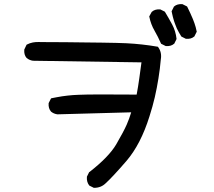

<svg xmlns="http://www.w3.org/2000/svg" viewBox="-20 -821 1040 931"><path d="M434.1 89.4 414.6 79.6 413.1 78.6 412.1 77.6Q399.4 60.5 401.4 36.6V35.6L401.9 34.7L411.6 15.1L412.1 13.7L413.6 13.2Q508.3 -60.5 543.9 -121.6Q579.6 -183.1 594.2 -216.3Q606.9 -245.1 616.2 -276.4L258.8 -266.6H258.3Q240.7 -269 227.5 -279.8L227.1 -280.3Q213.9 -295.9 215.8 -319.8V-320.8L216.3 -321.8L226.1 -341.3L227.5 -343.8L230 -344.7Q242.7 -347.2 255.4 -349.6Q268.1 -352.1 281 -354Q293.9 -356 307.1 -357.4Q320.3 -358.9 333.5 -359.9Q346.7 -360.8 359.9 -361.3Q425.8 -364.3 642.6 -362.3Q649.9 -400.9 655.3 -440.4Q660.6 -479 666 -518.6L140.6 -526.4H140.1Q122.6 -528.8 109.4 -539.6L108.9 -540Q102.1 -547.9 99.4 -557.9Q96.7 -567.9 97.7 -579.6V-580.6L98.1 -581.5L107.9 -602.1L108.9 -604L110.4 -605Q137.2 -619.1 172.4 -617.2Q172.4 -617.2 191.2 -616.9Q210 -616.7 241.2 -616.7Q272.5 -616.7 311.3 -616.2Q350.1 -615.7 392.3 -615.2Q434.6 -614.7 472.7 -614.3Q510.7 -613.8 543.2 -613Q575.7 -612.3 593.3 -611.3Q669.4 -607.4 743.2 -594.7L745.6 -594.2L747.1 -592.3Q756.3 -579.6 759.5 -564.7Q762.7 -549.8 759.8 -533.2Q757.8 -510.3 754.9 -487.1Q752 -463.9 748.3 -440.9Q744.6 -418 740.2 -395Q735.8 -372.1 730.5 -349.1Q725.1 -326.2 718.8 -303.5Q712.4 -280.8 705.1 -257.8Q662.6 -121.1 592.3 -39.6Q557.6 0.5 532.7 27.1Q507.8 53.7 493.2 66.9Q481.4 78.6 467.3 84.2Q453.1 89.8 436.5 89.8H435.1ZM782.7 -598.1 763.2 -607.9 761.2 -608.9 760.3 -610.8Q746.6 -642.1 729.5 -671.9Q711.4 -703.1 704.1 -739.3L703.6 -741.2L704.6 -743.2L715.3 -762.7L716.3 -763.7L716.8 -764.2Q724.6 -771 734.6 -773.7Q744.6 -776.4 756.3 -775.4H757.3L758.3 -774.9L777.8 -765.1L779.3 -764.2L780.3 -762.7Q797.9 -733.4 814.9 -702.1Q832 -669.9 835.9 -633.3V-631.8L835.4 -630.4L825.7 -610.8L825.2 -609.4L824.2 -608.9Q816.4 -602.1 806.4 -599.4Q796.4 -596.7 784.7 -597.7H783.7ZM880.4 -633.3 860.8 -643.1 859.4 -644 858.4 -645.5Q852.5 -654.8 847.2 -664.3Q841.8 -673.8 837.4 -683.3Q833 -692.9 829.6 -703.1Q827.1 -709 825.2 -715.1Q823.2 -721.2 821.5 -727.3Q819.8 -733.4 818.1 -739.5Q816.4 -745.6 815.2 -752Q814 -758.3 812.5 -764.6L812 -766.6L813 -768.1L822.8 -787.6L823.2 -789.1L824.2 -789.6Q832 -796.4 842 -799.1Q852.1 -801.8 863.8 -800.8H864.7L865.7 -800.3L885.3 -790.5L887.2 -789.6L887.7 -788.1L888.2 -787.6Q896 -772 902.8 -757.1Q909.7 -742.2 915.5 -728Q919.4 -718.3 922.9 -708.5Q926.3 -698.7 929 -689Q931.6 -679.2 933.6 -668.9L934.1 -667L933.1 -665.5L923.3 -646L922.9 -644.5L921.9 -644Q914.1 -637.2 904.1 -634.5Q894 -631.8 882.3 -632.8H881.3Z"/></svg>

Font: NaikaiFont
Style: SemiBold
Weight: 600
Version: Version 1.89